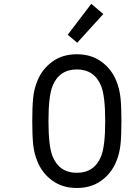

<svg xmlns="http://www.w3.org/2000/svg" viewBox="-20 -956 707 987"><path d="M449.2 -936.2 511.1 -884.1 377 -736.3 328.1 -777.3ZM578.1 -539.7Q595.1 -498 599.6 -451.8Q604.2 -405.6 604.2 -333.3Q604.2 -261.1 599.6 -214.8Q595.1 -168.6 578.1 -127Q554 -66.4 501.6 -28Q449.2 10.4 375 10.4Q300.8 10.4 248.4 -28Q196 -66.4 171.9 -127Q154.9 -168.6 150.4 -214.8Q145.8 -261.1 145.8 -333.3Q145.8 -405.6 150.4 -451.8Q154.9 -498 171.9 -539.7Q196 -600.3 248.4 -638.7Q300.8 -677.1 375 -677.1Q449.2 -677.1 501.6 -638.7Q554 -600.3 578.1 -539.7ZM250 -513.7Q229.2 -461.6 229.2 -333.3Q229.2 -205.1 250 -153Q284.5 -67.7 375 -67.7Q465.5 -67.7 500 -153Q520.8 -205.1 520.8 -333.3Q520.8 -461.6 500 -513.7Q465.5 -599 375 -599Q284.5 -599 250 -513.7Z"/></svg>

Font: Monoid
Style: Regular
Weight: 400
Width: 4
Monospace: yes
Designer: Andreas Larsen (@larsenwork)
Version: Version 0.61